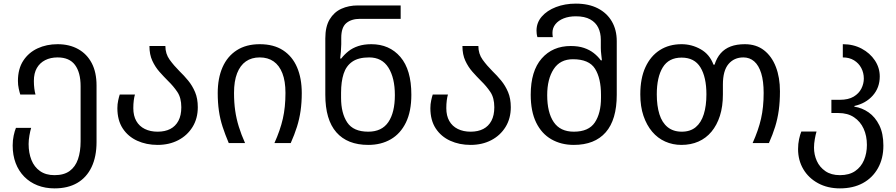

<svg xmlns="http://www.w3.org/2000/svg" viewBox="-20 -790 4947 1060"><path d="M281 250Q230 250 187.5 233.5Q145 217 114 185.5Q83 154 66.5 110.5Q50 67 50 13Q50 -16 55.5 -41.5Q61 -67 68 -84H152Q147 -68 142.5 -42.5Q138 -17 138 5Q138 54 153.5 93Q169 132 201 154.5Q233 177 281 177Q333 177 364.5 154Q396 131 410.5 89Q425 47 425 -10V-314Q425 -390 394 -431.5Q363 -473 298 -473Q259 -473 229.5 -458Q200 -443 183.5 -414.5Q167 -386 167 -343Q167 -321 169.5 -301.5Q172 -282 176 -268H92Q88 -280 83.5 -300.5Q79 -321 79 -343Q79 -410 108.5 -455Q138 -500 187.5 -523Q237 -546 298 -546Q363 -546 411.5 -519Q460 -492 486.5 -441.5Q513 -391 513 -318V-6Q513 75 485.5 132.5Q458 190 406.5 220Q355 250 281 250Z M850 10Q788 10 737.5 -13Q687 -36 657.5 -81Q628 -126 628 -193Q628 -215 632.5 -235.5Q637 -256 641 -268H725Q721 -255 718.5 -235.5Q716 -216 716 -193Q716 -151 732.5 -122Q749 -93 779.5 -78Q810 -63 850 -63Q891 -63 920 -78Q949 -93 965 -123Q981 -153 981 -198Q981 -250 959 -282.5Q937 -315 908 -343Q884 -367 860.5 -393.5Q837 -420 821 -454.5Q805 -489 805 -536H893Q893 -493 916.5 -460.5Q940 -428 971 -397Q996 -373 1019 -345Q1042 -317 1057 -281.5Q1072 -246 1072 -198Q1072 -136 1043 -89Q1014 -42 964 -16Q914 10 850 10Z M1243 0Q1223 -47 1209 -90Q1195 -133 1188.5 -178.5Q1182 -224 1182 -276Q1182 -358 1208.5 -418.5Q1235 -479 1287 -512.5Q1339 -546 1414 -546Q1491 -546 1542.5 -512.5Q1594 -479 1620 -418.5Q1646 -358 1646 -276Q1646 -224 1639.5 -178.5Q1633 -133 1619.5 -90Q1606 -47 1585 0H1495Q1527 -71 1541.5 -134.5Q1556 -198 1556 -277Q1556 -342 1539 -385.5Q1522 -429 1490.5 -451Q1459 -473 1414 -473Q1369 -473 1337.5 -451Q1306 -429 1289 -385.5Q1272 -342 1272 -277Q1272 -224 1278.5 -179Q1285 -134 1298.5 -90.5Q1312 -47 1333 0Z M2013 10Q1898 10 1837 -59.5Q1776 -129 1776 -267V-578Q1776 -643 1800 -683Q1824 -723 1864.5 -741.5Q1905 -760 1956 -760H2192V-686H1968Q1920 -686 1892 -662.5Q1864 -639 1864 -581V-546Q1864 -531 1862 -505.5Q1860 -480 1858 -467H1864Q1881 -489 1903.5 -507Q1926 -525 1957.5 -535.5Q1989 -546 2030 -546Q2130 -546 2190.5 -475.5Q2251 -405 2251 -267Q2251 -175 2221 -113.5Q2191 -52 2137.5 -21Q2084 10 2013 10ZM2013 -63Q2088 -63 2124 -116Q2160 -169 2160 -265Q2160 -360 2124.5 -416.5Q2089 -473 2018 -473Q1959 -473 1925 -449.5Q1891 -426 1877 -382.5Q1863 -339 1863 -278V-250Q1863 -165 1897 -114Q1931 -63 2013 -63Z M2578 10Q2516 10 2465.5 -13Q2415 -36 2385.5 -81Q2356 -126 2356 -193Q2356 -215 2360.5 -235.5Q2365 -256 2369 -268H2453Q2449 -255 2446.5 -235.5Q2444 -216 2444 -193Q2444 -151 2460.5 -122Q2477 -93 2507.5 -78Q2538 -63 2578 -63Q2619 -63 2648 -78Q2677 -93 2693 -123Q2709 -153 2709 -198Q2709 -250 2687 -282.5Q2665 -315 2636 -343Q2612 -367 2588.5 -393.5Q2565 -420 2549 -454.5Q2533 -489 2533 -536H2621Q2621 -493 2644.5 -460.5Q2668 -428 2699 -397Q2724 -373 2747 -345Q2770 -317 2785 -281.5Q2800 -246 2800 -198Q2800 -136 2771 -89Q2742 -42 2692 -16Q2642 10 2578 10Z M3148 10Q3078 10 3024 -21Q2970 -52 2940 -113.5Q2910 -175 2910 -267Q2910 -398 2970.5 -467Q3031 -536 3131 -536Q3173 -536 3204 -525.5Q3235 -515 3258 -497Q3281 -479 3297 -457H3303Q3302 -468 3299.5 -488.5Q3297 -509 3297 -525V-571Q3297 -608 3283 -637Q3269 -666 3238.5 -683Q3208 -700 3159 -700Q3121 -700 3092 -688.5Q3063 -677 3046.5 -656.5Q3030 -636 3030 -609Q3030 -603 3030.5 -597Q3031 -591 3032 -585H2947Q2944 -595 2943 -604Q2942 -613 2942 -621Q2942 -665 2971 -698.5Q3000 -732 3049.5 -751Q3099 -770 3159 -770Q3230 -770 3280.5 -744Q3331 -718 3358 -671.5Q3385 -625 3385 -563V-267Q3385 -129 3324 -59.5Q3263 10 3148 10ZM3148 -63Q3230 -63 3264 -114Q3298 -165 3298 -250V-266Q3298 -358 3265 -410.5Q3232 -463 3143 -463Q3072 -463 3036.5 -408Q3001 -353 3001 -265Q3001 -169 3037 -116Q3073 -63 3148 -63Z M3742 10Q3694 10 3652.5 -8.5Q3611 -27 3580.5 -63Q3550 -99 3532.5 -150.5Q3515 -202 3515 -269Q3515 -358 3543.5 -419.5Q3572 -481 3623 -513.5Q3674 -546 3743 -546Q3799 -546 3848.5 -518Q3898 -490 3919 -433H3925Q3937 -471 3959 -496Q3981 -521 4014 -533.5Q4047 -546 4092 -546Q4155 -546 4198 -512.5Q4241 -479 4263.5 -420.5Q4286 -362 4286 -286Q4286 -229 4279.5 -181.5Q4273 -134 4259.5 -90.5Q4246 -47 4225 0H4135Q4167 -71 4181.5 -134.5Q4196 -198 4196 -277Q4196 -342 4182.5 -385.5Q4169 -429 4144 -451Q4119 -473 4084 -473Q4033 -473 4002 -436.5Q3971 -400 3971 -323V-269Q3971 -202 3954.5 -150.5Q3938 -99 3908 -63Q3878 -27 3836 -8.5Q3794 10 3742 10ZM3744 -63Q3791 -63 3821 -88Q3851 -113 3865.5 -159.5Q3880 -206 3880 -269Q3880 -364 3847 -418Q3814 -472 3743 -472Q3672 -472 3639 -418Q3606 -364 3606 -269Q3606 -206 3620.5 -159.5Q3635 -113 3666 -88Q3697 -63 3744 -63Z M4617 250Q4549 250 4496.5 221.5Q4444 193 4415 144Q4386 95 4386 33Q4386 4 4391.5 -21.5Q4397 -47 4404 -64H4488Q4483 -48 4478.5 -22.5Q4474 3 4474 25Q4474 64 4489.5 98.5Q4505 133 4537 155Q4569 177 4617 177Q4668 177 4701 154.5Q4734 132 4750 94Q4766 56 4766 10Q4766 -40 4748 -79.5Q4730 -119 4695 -142.5Q4660 -166 4609 -166H4570V-239H4616Q4664 -239 4693 -256.5Q4722 -274 4735.5 -301Q4749 -328 4749 -356Q4749 -388 4735 -414.5Q4721 -441 4695 -457Q4669 -473 4633 -473V-546Q4691 -546 4737 -521.5Q4783 -497 4810 -456.5Q4837 -416 4837 -368Q4837 -306 4798.5 -262.5Q4760 -219 4697 -205V-201Q4739 -195 4775.5 -169.5Q4812 -144 4834.5 -98.5Q4857 -53 4857 14Q4857 85 4827 138.5Q4797 192 4743.5 221Q4690 250 4617 250Z"/></svg>

Font: Noto Sans Georgian
Style: Regular
Weight: 400
Designer: Monotype Design Team, Akaki Razmadze
Foundry: Google LLC
Version: Version 2.002